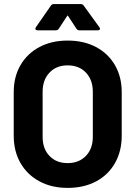

<svg xmlns="http://www.w3.org/2000/svg" viewBox="-20 -906 661 937"><path d="M47 -243V-457Q47 -531 80 -588Q113 -645 172.5 -676.5Q232 -708 310 -708Q389 -708 448.5 -676.5Q508 -645 541 -588Q574 -531 574 -457V-243Q574 -168 541 -110Q508 -52 448.5 -20.5Q389 11 310 11Q232 11 172.5 -21Q113 -53 80 -110.5Q47 -168 47 -243ZM433 -238V-458Q433 -516 399.5 -551.5Q366 -587 310 -587Q255 -587 221.5 -551.5Q188 -516 188 -458V-238Q188 -180 221.5 -145Q255 -110 310 -110Q365 -110 399 -145Q433 -180 433 -238ZM155 -773 228 -878Q233 -886 242 -886H375Q384 -886 389 -878L465 -773Q468 -769 468 -766Q468 -758 457 -758H367Q358 -758 353 -766L313 -827Q310 -833 307 -827L267 -766Q262 -758 253 -758H163Q156 -758 153.5 -762.5Q151 -767 155 -773Z"/></svg>

Font: Amber EN
Style: Bold
Weight: 700
Designer: Jeremy Tribby
Foundry: Tribby Type
Version: Version 1.408 November 24, 2021